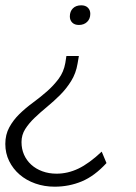

<svg xmlns="http://www.w3.org/2000/svg" viewBox="-22 -511 514 723"><path d="M184 192Q145 192 111 180Q77 168 52 146.5Q27 125 12.5 95.5Q-2 66 -2 31Q-2 -4 13 -31.5Q28 -59 51 -81.5Q74 -104 102 -124.5Q130 -145 155 -167Q180 -189 199 -214.5Q218 -240 224 -274L228 -300H275L270 -271Q264 -235 246 -206Q228 -177 204.5 -153.5Q181 -130 155.5 -109Q130 -88 108.5 -67.5Q87 -47 73 -25Q59 -3 59 24Q59 50 68.5 71.5Q78 93 95.5 109Q113 125 137.5 134Q162 143 191 143Q233 143 273 124Q313 105 361 60L379 103Q334 152 286 172Q238 192 184 192ZM275 -417Q259 -417 250 -426Q241 -435 241 -449Q241 -468 252.5 -479.5Q264 -491 284 -491Q300 -491 309 -482Q318 -473 318 -459Q318 -440 306 -428.5Q294 -417 275 -417Z"/></svg>

Font: Celebes Light
Style: Italic
Weight: 300
Italic angle: -10°
Designer: Anugrah Pasau
Foundry: Lafontype
Version: Version 1.000; ttfautohint (v1.8.4)